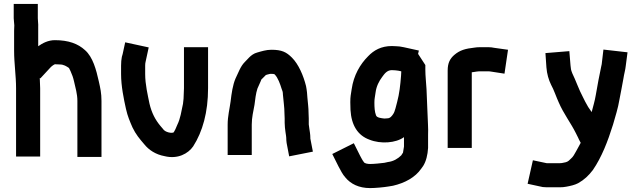

<svg xmlns="http://www.w3.org/2000/svg" viewBox="-20 -769 3272 980"><path d="M175 -533V-633C176 -645.6 173 -662.3 173 -676V-749H50V-676C50 -663.7 53 -650.7 53 -640C52.3 -634 52 -624.7 52 -612V-510C52 -445.5 62 -382 62 -318V30H185V-318C185 -336 183 -353.8 183 -371L186 -369L236 -423C241 -429 252.4 -438 260 -441H261C267.7 -441 275.7 -440.7 285 -440C305.9 -440 319.4 -430.4 332 -422L340 -406C348.2 -387.5 353.3 -374.1 358 -353C364.8 -322.6 375 -289.8 375 -254V32H498V-254C498 -292.9 492.1 -319.4 484.5 -353C470.9 -413.6 454.2 -477.6 414 -513C378.1 -545.9 329.9 -564 260 -564C226.2 -564 197 -548.9 175 -533Z M619 -553 606 -493 602 -479C599.3 -465.7 598 -450.7 598 -434V-391C598 -329.3 611.8 -263.6 623 -213C631.7 -174.3 642.3 -151.1 656 -119C673.5 -82.5 692.3 -60.7 716 -33C739.9 -3.1 775 19.8 820 28C887.3 44.8 940.7 14.9 966 -22C1014.1 -96.9 1042 -196.3 1042 -319V-528H919V-319C919 -310.3 918.7 -301.7 918 -293C918 -274.2 916.5 -256.4 914 -239C905.8 -200.7 900.6 -163.3 885 -132C882.3 -123.9 868.4 -92 864 -92C859.3 -91.3 855.7 -91 853 -91L841 -93C828.1 -96.2 816.8 -102.3 811 -112L799 -126C772.4 -157.9 754.3 -192.5 743 -240C734.2 -284 721 -337.8 721 -391V-434C721 -442 721.7 -448.3 723 -453C728.3 -477.7 733.7 -502.3 739 -527Z M1359 -392H1365C1367.4 -392 1380.8 -392.4 1383 -388C1398.5 -372.5 1410.5 -338.7 1417 -317C1421.5 -305.7 1424 -299.7 1424 -287C1426.4 -253.6 1432 -224 1432 -189C1432.7 -180.3 1433 -172 1433 -164V-142C1433 -124.6 1435.2 -111.8 1437 -96L1440 -76C1440.7 -72 1441 -68.7 1441 -66C1441 -56.7 1441.7 -47.7 1443 -39L1456 29L1577 5L1564 -62V-66C1564 -74 1563.3 -82.7 1562 -92L1559 -112C1558.3 -120 1557.3 -127.3 1556 -134V-164C1556 -172 1555.7 -181 1555 -191C1555 -220.1 1551.1 -243.8 1549 -271L1547 -297C1545.7 -309 1544 -320 1542 -330C1528.7 -383.1 1504.3 -440.7 1470 -475C1441.7 -503.3 1418.4 -515 1365 -515C1338.8 -515 1314.3 -507.1 1293 -501C1276.2 -496.8 1262.1 -486.1 1252 -476C1243.7 -467.7 1233.2 -456.9 1229 -452C1206.9 -429.9 1196.6 -397.3 1182 -368C1168 -335.3 1161.9 -292.6 1157 -251C1152.1 -213.9 1142 -175.8 1142 -133V22H1265V-133C1265 -169.9 1273 -200.2 1279 -234C1282.7 -261.6 1285.5 -291.4 1294 -317L1302 -335C1304 -340.3 1306.7 -346.3 1310 -353C1312.5 -358.9 1313.7 -364.9 1318 -367C1321.3 -371 1327 -376.7 1335 -384C1335 -387.2 1356.5 -391.2 1359 -392Z M2028 -405V-400C2028 -394.7 2027.7 -388.7 2027 -382C2023.4 -335.5 2018.4 -289.9 2007 -248C2002.2 -232.1 1996.3 -199.4 1987 -187C1980.8 -177.7 1972 -165 1957 -165C1951.7 -164.3 1946.7 -164 1942 -164C1927.2 -165.6 1902.3 -167.8 1899 -181C1892.4 -198.6 1891 -220.1 1891 -245C1891 -267.6 1893.8 -271.1 1897 -297C1900.9 -328.6 1915 -355.4 1930.5 -376C1941.5 -390.7 1954.4 -411 1980 -411C1986.7 -411 1993 -410.7 1999 -410C2001.7 -410 2006.7 -409.3 2014 -408ZM2151 -437 2114 -494 2118 -511 2041 -528C2025.7 -531.3 2013 -533 2003 -533C1995 -533.7 1987.3 -534 1980 -534C1925.2 -534 1887.6 -512 1859 -482C1818.1 -441.1 1785.1 -384.8 1775 -314C1770.7 -284 1768 -278.5 1768 -247C1768 -233 1768.3 -220 1769 -208C1773.3 -130.2 1805.9 -77.5 1866 -56C1923.4 -33 2000.6 -38.7 2042 -69V-21C2040.8 -10.5 2038.5 0.7 2037 10C2033.7 14.7 2030.7 19.3 2028 24C2012 40 1988.6 54.8 1960 58L1942 62C1924.1 64.2 1890.4 68 1869 68C1858.4 68 1840.9 65.9 1837 58C1830 49.3 1823.1 35.2 1818 26L1786 -38L1676 17L1708 81C1718.2 99.8 1728.8 121.7 1743 137C1769.7 169.4 1811.3 191 1869 191C1895.4 191 1938.9 186.9 1962 183L1986 179C2046.6 165 2099.2 136.5 2130 92L2140 78C2155 54.1 2162.8 21.8 2165 -14V-82C2165.7 -97.3 2165.5 -114.7 2164.5 -134C2161.7 -188.6 2159.7 -259.2 2157 -314C2155.3 -346.3 2151 -381.8 2151 -413Z M2388 -14V-400L2402 -402C2410.2 -403 2418.2 -405 2426 -405H2475C2477 -405 2480 -404.7 2484 -404L2555 -393L2573 -515L2502 -525C2492.7 -527 2483.7 -528 2475 -528H2426C2418 -528 2410 -527.3 2402 -526C2355.5 -520.8 2327.2 -513.2 2298 -488C2277.4 -469.6 2265 -448.5 2265 -409V-14Z M2764 -498C2765.7 -473.7 2767 -449 2769 -425C2771.5 -392 2780.6 -360.8 2793 -336C2806.9 -311.6 2819.7 -272.3 2832 -246C2856.4 -189 2892.7 -142.7 2919 -90L2933 -62V-61L2944 -40C2935.5 -25.1 2928.6 -10.4 2920 4C2913.1 16.8 2904.7 32.2 2895 40C2887.8 47.2 2879.7 56.1 2868 59C2856.1 61.2 2849 64 2836 64H2771C2769 64 2767.3 63.7 2766 63L2700 49L2673 169L2733 182C2744 185.2 2755.4 187 2771 187H2836C2848.7 187 2860 186 2870 184C2891.6 180.1 2913.5 175.2 2931 166C2962.3 148.4 2984.2 127.5 3006 99C3051 33.6 3082.1 -46.9 3109 -133C3121.3 -176.8 3134 -213.8 3142 -262C3149.3 -302.3 3155.7 -330.4 3162 -368C3165.3 -391.1 3172.2 -413.2 3174 -433L3183 -502L3060 -516L3052 -448C3052 -444.7 3051 -439 3049 -431C3038.4 -383.1 3030.2 -335.9 3021 -284C3015.7 -252.1 3007.4 -226.6 3000 -197C2987 -214.3 2976.4 -231.1 2967 -250L2955 -274C2935.3 -310.1 2918.4 -360.1 2901 -395C2898.9 -399.2 2894 -414.2 2894 -419C2893.3 -423.7 2892.7 -429 2892 -435L2886 -508ZM3043 -116Z"/></svg>

Font: Tape
Style: Regular
Weight: 500
Foundry: Cannot Into Space Fonts
Version: Version 0.97